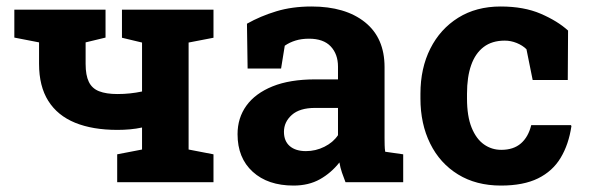

<svg xmlns="http://www.w3.org/2000/svg" viewBox="-20 -558 1803 588"><path d="M338.9 0V-85.4L415 -100.1V-167.5Q397 -163.6 377.9 -161.9Q358.9 -160.2 339.8 -160.2Q263.7 -160.2 210 -182.1Q156.2 -204.1 127.9 -249Q99.6 -293.9 99.6 -362.3V-428.2L23.9 -442.9V-528.3H242.2H303.2V-442.9L242.2 -428.2V-362.3Q242.2 -327.6 252 -307.4Q261.7 -287.1 283.4 -278.6Q305.2 -270 339.8 -270Q359.9 -270 378.2 -272Q396.5 -273.9 415 -277.8V-427.7L353.5 -442.4V-528.3H633.8V-442.4L557.6 -427.7V-100.1L633.8 -85.4V0Z M878.9 10.3Q800.3 10.3 753.9 -32Q707.5 -74.2 707.5 -147Q707.5 -196.8 734.6 -234.4Q761.7 -272 814.7 -293.5Q867.7 -314.9 945.3 -314.9H1015.1V-354Q1015.1 -392.1 992.9 -415.8Q970.7 -439.5 926.3 -439.5Q903.3 -439.5 885 -433.8Q866.7 -428.2 852.1 -418L840.8 -348.1H738.3L736.3 -485.4Q777.8 -508.8 826.2 -523.4Q874.5 -538.1 934.1 -538.1Q1037.6 -538.1 1097.7 -490Q1157.7 -441.9 1157.7 -352.5V-134.8Q1157.7 -124 1158 -113.5Q1158.2 -103 1159.7 -93.3L1214.8 -85.4V0H1038.1Q1032.7 -13.7 1027.3 -29.3Q1022 -44.9 1019.5 -60.5Q994.1 -28.3 959.7 -9Q925.3 10.3 878.9 10.3ZM917 -95.2Q946.8 -95.2 973.6 -108.6Q1000.5 -122.1 1015.1 -144V-227.5H944.8Q897.9 -227.5 873.8 -206.1Q849.6 -184.6 849.6 -154.3Q849.6 -126 867.4 -110.6Q885.3 -95.2 917 -95.2Z M1514.2 10.3Q1438 10.3 1382.6 -23.9Q1327.1 -58.1 1297.4 -118.4Q1267.6 -178.7 1267.6 -256.3V-271Q1267.6 -349.1 1297.9 -409.2Q1328.1 -469.2 1383.3 -503.7Q1438.5 -538.1 1513.2 -538.1Q1584.5 -538.1 1636 -515.9Q1687.5 -493.7 1719.7 -464.4L1718.8 -313H1611.3L1592.3 -407.2Q1580.6 -418.9 1562.5 -426.3Q1544.4 -433.6 1525.9 -433.6Q1486.8 -433.6 1461.2 -414.1Q1435.5 -394.5 1422.9 -358.4Q1410.2 -322.3 1410.2 -271V-256.3Q1410.2 -202.1 1424.3 -167.2Q1438.5 -132.3 1462.2 -115.7Q1485.8 -99.1 1515.1 -99.1Q1552.7 -99.1 1575.4 -118.9Q1598.1 -138.7 1606.9 -174.8H1728.5L1730 -171.9Q1721.7 -115.7 1697 -74.7Q1672.4 -33.7 1627.7 -11.7Q1583 10.3 1514.2 10.3Z"/></svg>

Font: Roboto Slab LO
Style: Bold
Weight: 700
Designer: Google
Version: Version 2.000